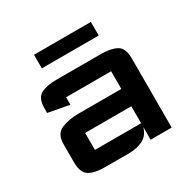

<svg xmlns="http://www.w3.org/2000/svg" viewBox="-152 -822 977 979"><g transform="rotate(-30 337.0 -333.0)"><path d="M194 5Q136 5 103.5 -14.2Q71 -33.5 71 -97V-202Q71 -263.5 115.2 -281.2Q159.5 -299 214 -299H467V-403Q467 -403 467 -403Q467 -403 467 -403H202Q202 -403 202 -403Q202 -403 202 -403V-359L78 -382V-407Q78 -469 112 -487Q146 -505 201 -505H468Q523 -505 557 -487Q591 -469 591 -407V0H467V-75Q454 -29 417.8 -12Q381.5 5 336 5ZM195 -97Q195 -97 195 -97Q195 -97 195 -97H467V-197H195Q195 -197 195 -197Q195 -197 195 -197ZM168.5 -592.5V-672.5H503.5V-592.5Z"/></g></svg>

Font: Science Gothic
Style: Regular
Weight: 400
Designer: Thomas Phinney, Vassil Kateliev, Brandon Buerkle
Foundry: Font Detective LLC
Version: Version 1.018